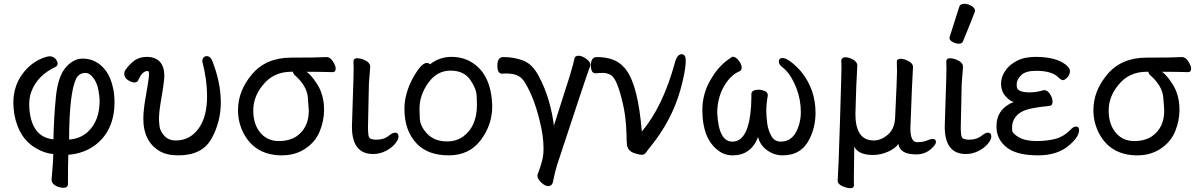

<svg xmlns="http://www.w3.org/2000/svg" viewBox="-20 -790 6273 1006"><path d="M312 194Q293 194 272.5 183.5Q252 173 250 153Q259 55 259 17Q213 13 171 -12Q78 -64 55 -192Q50 -223 50 -252Q50 -335 95 -399Q145 -469 222 -492Q232 -495 241 -495Q263 -495 275 -476Q282 -466 282 -457Q282 -445 270 -439Q177 -395 145 -312Q133 -282 133 -242Q133 -222 136 -200Q154 -70 260 -60Q262 -169 272.5 -278.5Q283 -388 323.5 -435.5Q364 -483 413 -483Q487 -483 535 -419Q566 -376 577 -303Q580 -279 580 -255Q580 -110 483 -33Q423 14 338 21Q336 69 336 174Q336 194 312 194ZM342 -59Q398 -62 439 -98Q502 -155 502 -263Q502 -285 495 -321Q488 -357 468.5 -382.5Q449 -408 428 -408Q395 -408 379 -378Q343 -304 342 -59Z M914 24Q853 24 815 1Q731 -50 731 -167Q731 -217 745 -291Q761 -381 761 -403Q761 -418 753 -418Q725 -418 704 -369Q699 -358 683 -358Q669 -358 650 -370.5Q631 -383 631 -404Q631 -414 636 -422Q662 -458 687.5 -475Q713 -492 751 -492Q788 -492 812 -472Q841 -446 841 -393Q841 -363 822 -254Q813 -201 813 -166Q813 -152 816 -127.5Q819 -103 841 -78.5Q863 -54 901 -54Q979 -54 1025 -123Q1065 -183 1065 -287Q1065 -372 1040 -468Q1040 -481 1046.5 -488.5Q1053 -496 1063 -496Q1081 -496 1091 -474Q1137 -359 1137 -253Q1137 -152 1088.5 -64Q1040 24 914 24Z M1457 24Q1323 24 1261 -83Q1227 -143 1227 -213Q1227 -314 1300.5 -401Q1374 -488 1505 -488Q1641 -488 1692 -491Q1710 -491 1724.5 -468Q1739 -445 1739 -431Q1739 -412 1723 -412Q1656 -414 1586 -414Q1609 -399 1640 -352Q1678 -294 1678 -214Q1678 -159 1656 -103.5Q1634 -48 1581 -12Q1528 24 1457 24ZM1534 -76Q1598 -121 1598 -210Q1598 -221 1593 -280Q1588 -339 1528 -393Q1516 -403 1515 -414H1506Q1413 -414 1358 -345Q1307 -284 1307 -211Q1307 -134 1349 -89Q1385 -51 1441 -51Q1497 -51 1534 -76Z M1935 17Q1824 17 1824 -126L1828 -254Q1833 -397 1833 -429L1832 -470Q1834 -485 1851 -485Q1863 -485 1879 -480Q1917 -466 1919 -445L1920 -442L1913 -353L1908 -122Q1908 -104 1910 -85Q1912 -66 1924.5 -62Q1937 -58 1951 -58Q1993 -58 2020 -81Q2038 -95 2050 -95Q2068 -95 2068 -74Q2068 -58 2049.5 -36Q2031 -14 2000 1.5Q1969 17 1935 17Z M2331 24Q2222 24 2163 -38Q2099 -105 2099 -220Q2099 -296 2141 -377Q2187 -460 2215 -460Q2228 -460 2233 -453Q2283 -492 2345 -492Q2407 -492 2454 -462Q2556 -397 2559 -232Q2559 -136 2499 -56Q2439 24 2331 24ZM2323 -49Q2370 -49 2406 -74Q2479 -127 2479 -241Q2479 -249 2477.5 -287.5Q2476 -326 2443 -373Q2410 -420 2340 -420Q2270 -420 2224 -356Q2178 -292 2178 -220Q2178 -214 2179.5 -171Q2181 -128 2219 -88.5Q2257 -49 2323 -49Z M2852 185Q2836 185 2816 166.5Q2796 148 2796 131V126Q2825 51 2827 14L2828 -11Q2828 -78 2807 -160Q2780 -272 2735 -350Q2718 -381 2694.5 -393Q2671 -405 2631 -405Q2618 -405 2610 -404Q2586 -404 2586 -446Q2586 -491 2617 -491Q2675 -491 2723 -472Q2771 -453 2804 -389Q2866 -273 2884 -119L2883 -134L2965 -391Q2986 -461 2990 -484Q2993 -498 3012 -498Q3028 -498 3050 -483Q3072 -468 3074 -450Q3074 -445 3069 -435Q3057 -406 2899 74Q2890 101 2876 168Q2870 185 2852 185Z M3343 21Q3330 21 3308 14Q3270 3 3265 -31Q3263 -51 3262.5 -87Q3262 -123 3256.5 -171.5Q3251 -220 3237 -274Q3223 -328 3209 -359Q3195 -390 3176.5 -399Q3158 -408 3141 -408Q3122 -408 3100 -406Q3076 -406 3076 -447Q3076 -491 3107 -491Q3201 -491 3247 -440Q3313 -374 3337 -160L3343 -101Q3453 -231 3516 -461Q3528 -506 3551 -506Q3573 -506 3573 -473Q3573 -420 3545 -319Q3500 -160 3391 -25Q3373 -3 3365 9Q3357 21 3343 21Z M3819 24Q3775 24 3741 -3Q3660 -66 3660 -213Q3660 -301 3705 -375Q3743 -441 3797 -479Q3816 -493 3819 -493Q3835 -493 3850.5 -473Q3866 -453 3866 -436Q3866 -422 3856 -417Q3817 -401 3789 -362Q3738 -291 3738 -199Q3745 -48 3817 -48Q3892 -48 3911 -188Q3917 -236 3917 -281V-297Q3917 -320 3957 -320Q3971 -320 3987 -313Q4003 -306 4003 -290Q3995 -246 3995 -208Q3995 -185 3999.5 -147Q4004 -109 4021 -78.5Q4038 -48 4071 -48Q4142 -48 4167 -138Q4176 -168 4176 -203Q4176 -267 4154 -325Q4123 -406 4077 -440Q4061 -452 4061 -468Q4061 -486 4081 -486Q4096 -486 4121.5 -467.5Q4147 -449 4175 -418Q4253 -324 4253 -199Q4253 -126 4223 -65Q4181 24 4081 24Q4036 24 3999 -3Q3962 -30 3952 -72Q3915 24 3819 24Z M4434 196Q4418 196 4394 185.5Q4370 175 4369 158Q4373 108 4381 -150Q4389 -408 4389 -438L4388 -473Q4390 -490 4410 -490Q4427 -490 4448.5 -478.5Q4470 -467 4472 -449Q4472 -433 4470 -407Q4467 -373 4462 -193Q4462 -54 4558 -54Q4596 -54 4631.5 -84Q4667 -114 4670 -172Q4680 -384 4680 -414L4679 -468Q4679 -482 4700 -482Q4715 -482 4738 -471Q4761 -460 4764 -442Q4759 -367 4750 -118Q4750 -45 4785 -45Q4817 -45 4836 -53.5Q4855 -62 4867 -62Q4884 -62 4884 -46Q4884 -35 4869 -20Q4834 19 4781 19Q4695 19 4687 -36Q4671 -12 4632.5 5Q4594 22 4554 22Q4477 22 4456 -22L4454 130V183Q4454 196 4434 196Z M5041 17Q4930 17 4930 -126L4934 -254Q4939 -397 4939 -429L4938 -470Q4940 -485 4957 -485Q4969 -485 4985 -480Q5023 -466 5025 -445L5026 -442L5019 -353L5014 -122Q5014 -104 5016 -85Q5018 -66 5030.5 -62Q5043 -58 5057 -58Q5099 -58 5126 -81Q5144 -95 5156 -95Q5174 -95 5174 -74Q5174 -58 5155.5 -36Q5137 -14 5106 1.5Q5075 17 5041 17ZM5004 -561Q4988 -561 4971.5 -570Q4955 -579 4955 -590Q4955 -598 4957 -600L5006 -754Q5010 -770 5033 -770Q5052 -770 5070.5 -759Q5089 -748 5089 -732Q5089 -728 5026 -574Q5021 -561 5004 -561Z M5419 24Q5311 24 5258 -15Q5201 -58 5201 -127Q5201 -220 5292 -256Q5272 -259 5248.5 -286Q5225 -313 5225 -352Q5225 -384 5245 -416Q5265 -448 5305.5 -470Q5346 -492 5405 -492Q5511 -492 5563 -452Q5586 -434 5586 -419Q5586 -398 5572 -384Q5558 -370 5550 -370Q5540 -370 5525 -385Q5491 -419 5409 -419Q5353 -419 5330 -395.5Q5307 -372 5307 -350Q5307 -348 5307.5 -335.5Q5308 -323 5323.5 -314.5Q5339 -306 5375 -306Q5411 -306 5450 -318Q5468 -318 5481.5 -297Q5495 -276 5495 -257Q5495 -236 5478 -235Q5388 -226 5352.5 -213Q5317 -200 5300 -176Q5283 -152 5283 -125Q5283 -122 5283.5 -106.5Q5284 -91 5318 -71Q5352 -51 5410 -51Q5469 -51 5512 -63Q5555 -75 5590 -111Q5604 -127 5618 -127Q5634 -127 5634 -109Q5634 -75 5588 -34Q5526 24 5419 24Z M5939 24Q5805 24 5743 -83Q5709 -143 5709 -213Q5709 -314 5782.5 -401Q5856 -488 5987 -488Q6123 -488 6174 -491Q6192 -491 6206.5 -468Q6221 -445 6221 -431Q6221 -412 6205 -412Q6138 -414 6068 -414Q6091 -399 6122 -352Q6160 -294 6160 -214Q6160 -159 6138 -103.5Q6116 -48 6063 -12Q6010 24 5939 24ZM6016 -76Q6080 -121 6080 -210Q6080 -221 6075 -280Q6070 -339 6010 -393Q5998 -403 5997 -414H5988Q5895 -414 5840 -345Q5789 -284 5789 -211Q5789 -134 5831 -89Q5867 -51 5923 -51Q5979 -51 6016 -76Z"/></svg>

Font: LXGW WenKai TC
Style: Bold
Weight: 700
Designer: LXGW / Fontworks Inc.
Foundry: LXGW / Fontworks Inc.
Version: Version 1.330;April 28, 2024